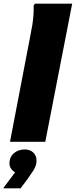

<svg xmlns="http://www.w3.org/2000/svg" viewBox="-31 -780 417 1056"><path d="M24 0 138 -595Q143 -618 147 -644Q151 -670 153 -697Q155 -724 154 -749L161 -760H366L218 0ZM52 168Q42 163 31.5 150Q21 137 21 119Q21 84 45 63Q69 42 105 42Q134 42 152 59Q170 76 170 103Q170 131 152 158.5Q134 186 121 204L82 256H-11V252Z"/></svg>

Font: Kufam ExtraBold
Style: Italic
Weight: 800
Italic angle: -11°
Designer: Artur Schmal
Foundry: Original Type
Version: Version 1.301; ttfautohint (v1.8.3)